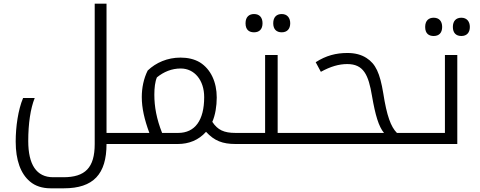

<svg xmlns="http://www.w3.org/2000/svg" viewBox="-20 -780 2599 1040"><path d="M557 0H671C674 0 676 -2 676 -5V-56C676 -59 674 -60 671 -60H557V-760H493V0C493 129 441 180 323 180H268C177 180 133 111 133 -16C133 -110 145 -192 168 -249H105C78 -185 65 -93 65 -13C65 88 92 161 142 203C171 228 210 240 254 240H326C486 240 557 163 557 0Z M789 -60H661C658 -60 656 -59 656 -56V-5C656 -2 658 0 661 0H943C1003 0 1056 -21 1096 -66C1141 -17 1186 0 1256 0H1261C1264 0 1266 -2 1266 -5V-56C1266 -59 1264 -60 1261 -60H1256C1193 -60 1159 -76 1130 -120C1146 -156 1154 -205 1154 -252C1154 -335 1122 -405 1063 -442C1033 -460 997 -468 958 -468C887 -468 825 -441 780 -398C758 -354 748 -304 748 -254C748 -195 762 -133 789 -60ZM816 -267C816 -304 820 -338 830 -361C867 -391 910 -409 959 -409C1033 -409 1086 -346 1086 -254C1086 -128 1036 -60 945 -60H858C828 -136 816 -202 816 -267Z M1356 -605C1385 -605 1402 -622 1402 -654C1402 -686 1385 -704 1356 -704C1331 -704 1310 -690 1310 -654C1310 -617 1331 -605 1356 -605ZM1506 -605C1536 -605 1552 -624 1552 -654C1552 -683 1536 -704 1506 -704C1477 -704 1460 -686 1460 -654C1460 -622 1477 -605 1506 -605Z M1251 0H1634C1637 0 1639 -2 1639 -5V-56C1639 -59 1637 -60 1634 -60H1484V-482H1416V-60H1251C1248 -60 1246 -59 1246 -56V-5C1246 -2 1248 0 1251 0Z M1624 0H2197C2200 0 2202 -2 2202 -5V-56C2202 -59 2200 -60 2197 -60H2130C2097 -93 2075 -153 2056 -275C2038 -384 2015 -434 1965 -466C1937 -484 1903 -493 1862 -493C1800 -493 1746 -479 1690 -443L1718 -391C1771 -420 1816 -433 1861 -433C1949 -433 1976 -375 1995 -260C2013 -156 2031 -95 2060 -60H1624C1621 -60 1619 -59 1619 -56V-5C1619 -2 1621 0 1624 0Z M2329 -585C2358 -585 2375 -602 2375 -634C2375 -666 2358 -684 2329 -684C2304 -684 2283 -670 2283 -634C2283 -597 2304 -585 2329 -585ZM2479 -585C2509 -585 2525 -604 2525 -634C2525 -663 2509 -684 2479 -684C2450 -684 2433 -666 2433 -634C2433 -602 2450 -585 2479 -585Z M2187 0H2457V-482H2390V-60H2187C2184 -60 2182 -59 2182 -56V-5C2182 -2 2184 0 2187 0Z"/></svg>

Font: Noto Kufi Arabic Light
Style: Regular
Weight: 300
Designer: Monotype Design Team, David Williams, Khaled Hosny
Foundry: Google LLC
Version: Version 2.109